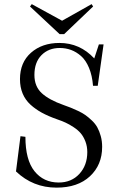

<svg xmlns="http://www.w3.org/2000/svg" viewBox="-20 -881 570 915"><path d="M264.2 -718.3 123 -850.1 131.3 -861.3 275.9 -782.2 416.5 -861.3 423.8 -850.1 285.6 -718.3ZM249.5 13.2Q137.2 13.2 56.2 -64L77.6 -231.9L101.1 -229Q101.1 -119.1 144.3 -65.2Q187.5 -11.2 259.8 -11.2Q320.3 -11.2 358.2 -52.2Q396 -93.3 396 -156.2Q396 -183.6 387 -207Q377.9 -230.5 364.5 -246.1Q351.1 -261.7 330.6 -275.1Q310.1 -288.6 292.5 -296.6Q274.9 -304.7 252 -312.5Q210.4 -327.1 180.2 -343.5Q149.9 -359.9 125.2 -382.3Q100.6 -404.8 87.9 -435.3Q75.2 -465.8 75.2 -503.9Q75.2 -583.5 127.9 -629.9Q180.7 -676.3 263.2 -676.3Q360.8 -676.3 429.2 -602.5L451.2 -669.4H473.6L445.8 -472.2H423.3Q419.4 -521 404.3 -557.4Q389.2 -593.8 366.5 -613.8Q343.8 -633.8 318.4 -643.1Q293 -652.3 264.6 -652.3Q211.4 -652.3 177.7 -618.2Q144 -584 144 -523.9Q144 -469.2 179 -437Q213.9 -404.8 283.2 -380.4Q303.7 -373 316.9 -367.9Q330.1 -362.8 351.3 -352.8Q372.6 -342.8 386.7 -332.8Q400.9 -322.8 417.5 -307.1Q434.1 -291.5 443.8 -273.9Q453.6 -256.3 460.2 -232.4Q466.8 -208.5 466.8 -181.2Q466.8 -95.2 408.7 -41Q350.6 13.2 249.5 13.2Z"/></svg>

Font: Elstob Light
Style: Regular
Weight: 300
Designer: Peter S. Baker
Version: Version 1.015